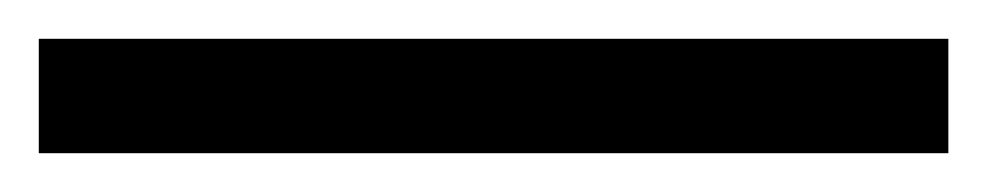

<svg xmlns="http://www.w3.org/2000/svg" viewBox="-25 -839 509 99"><path d="M-5 -760V-819H464V-760Z"/></svg>

Font: Noto Serif Kannada
Style: Regular
Weight: 400
Designer: Universal Thirst, Indian Type Foundry and the Monotype Design Team
Foundry: Monotype Imaging Inc.
Version: Version 2.003